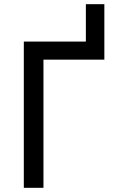

<svg xmlns="http://www.w3.org/2000/svg" viewBox="-20 -899 550 919"><path d="M391 -613.5V-879H479.5V-613.5ZM94 0V-700H479.5V-613.5H188V0Z"/></svg>

Font: Geologica Cursive Light
Style: Regular
Weight: 300
Designer: Sindre Bremnes, Frode Helland
Foundry: Monokrom Skriftforlag AS
Version: Version 1.010;gftools[0.9.28]